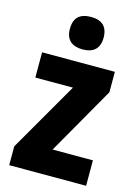

<svg xmlns="http://www.w3.org/2000/svg" viewBox="-117 -884 645 897"><g transform="rotate(15 205.5 -435.0)"><path d="M210 -819C157 -819 128 -795 128 -740C128 -686 159 -662 210 -662C260 -662 291 -686 291 -740C291 -794 262 -819 210 -819ZM391 -51V-174H196L383 -501V-600H31V-478H213L19 -142V-51Z"/></g></svg>

Font: Noto Sans Tamil UI Condensed ExtraBold
Style: Regular
Weight: 800
Width: 3
Designer: Jelle Bosma - Monotype Design Team
Foundry: Monotype Imaging Inc.
Version: Version 2.004